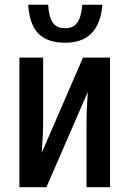

<svg xmlns="http://www.w3.org/2000/svg" viewBox="-20 -782 540 802"><path d="M160.2 -541.5V-277.3Q160.2 -244.1 158.7 -213.4Q157.2 -182.6 154.3 -143.6L326.7 -541.5H439.5V0H341.3V-261.2Q341.3 -294.9 342.8 -328.9Q344.2 -362.8 346.7 -397.9L173.8 0H61V-541.5ZM407.7 -762.2Q395 -603.5 252 -603.5Q177.2 -603.5 139.9 -642.3Q102.5 -681.2 97.7 -762.2H181.2Q184.1 -710.4 200.4 -687.3Q216.8 -664.1 252 -664.1Q286.6 -664.1 303.2 -688Q319.8 -711.9 323.7 -762.2Z"/></svg>

Font: Open Sans Condensed SemiBold
Style: Regular
Weight: 600
Width: 3
Designer: Monotype Design Team
Foundry: Monotype Imaging Inc.
Version: Version 3.000; ttfautohint (v1.8.4)